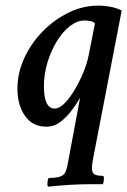

<svg xmlns="http://www.w3.org/2000/svg" viewBox="-20 -452 460 694"><path d="M155.3 222.7Q151.4 221.7 151.4 214.8Q151.4 196.3 156.2 191.4Q171.9 191.4 188.5 188.5Q205.1 185.5 212.9 175.8Q220.7 167 226.6 130.9L269.5 -98.6Q257.8 -78.1 239.7 -53.7Q221.7 -29.3 198.7 -11.7Q175.8 5.9 147.5 5.9Q97.7 5.9 70.3 -33.2Q43 -72.3 43 -131.8Q43 -187.5 67.4 -241.2Q91.8 -294.9 133.8 -337.9Q175.8 -380.9 227.5 -406.2Q279.3 -431.6 334 -431.6Q384.8 -431.6 419.9 -414.1L315.4 127Q313.5 136.7 313 143.6Q312.5 150.4 312.5 156.2Q312.5 174.8 323.2 179.2Q334 183.6 351.6 183.6Q355.5 183.6 355.5 192.4Q355.5 207 351.6 213.9H298.8Q268.6 213.9 229.5 216.3Q190.4 218.8 155.3 222.7ZM177.7 -59.6Q194.3 -59.6 212.9 -78.1Q231.4 -96.7 249 -126Q266.6 -155.3 280.8 -189Q294.9 -222.7 300.8 -253.9L323.2 -367.2Q315.4 -377.9 285.2 -377.9Q258.8 -377.9 232.4 -357.4Q206.1 -336.9 185.1 -302.2Q164.1 -267.6 151.4 -225.6Q138.7 -183.6 138.7 -140.6Q138.7 -59.6 177.7 -59.6Z"/></svg>

Font: Crimson Text SemiBold
Style: Italic
Weight: 600
Italic angle: -11°
Designer: Sebastian Kosch
Foundry: Sebastian Kosch
Version: Version 1.100; ttfautohint (v1.8.4)